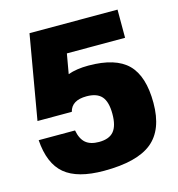

<svg xmlns="http://www.w3.org/2000/svg" viewBox="-107 -794 844 908"><g transform="rotate(-15 315.0 -340.0)"><path d="M265 -562 248 -465Q290 -480 348 -480Q481 -480 540.5 -420.5Q600 -361 600 -230Q600 -99 527 -39.5Q454 20 292 20Q162 20 100 -32Q38 -84 30 -200H208Q216 -157 239 -137.5Q262 -118 304 -118Q354 -118 376.5 -145Q399 -172 399 -230Q399 -289 376 -315.5Q353 -342 302 -342Q229 -342 216 -289H48L119 -700H550V-562Z"/></g></svg>

Font: Fivo Sans Black
Style: Regular
Weight: 900
Designer: Alexander Slobzheninov
Foundry: Alexander Slobzheninov
Version: 1.0